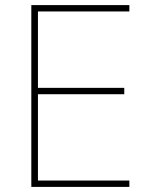

<svg xmlns="http://www.w3.org/2000/svg" viewBox="-20 -734 590 754"><path d="M488 0H103V-714H488V-689H129V-389H468V-364H129V-25H488Z"/></svg>

Font: Noto Sans Khmer UI Thin
Style: Regular
Weight: 100
Designer: Danh Hong and the Monotype Design Team
Foundry: Monotype Imaging Inc.
Version: Version 2.002; ttfautohint (v1.8.4.7-5d5b)